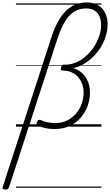

<svg xmlns="http://www.w3.org/2000/svg" viewBox="-131 -1038 902 1573"><path d="M-88 515Q-100 515 -106.5 510Q-113 505 -109 494L291 -735Q319 -822 358.5 -885.5Q398 -949 452.5 -983.5Q507 -1018 580 -1018Q620 -1018 652 -1005Q684 -992 706 -968Q728 -944 739.5 -910Q751 -876 751 -833Q750 -795 740 -756.5Q730 -718 711.5 -681Q693 -644 667 -611.5Q641 -579 609.5 -552Q578 -525 542.5 -506.5Q507 -488 469 -480Q511 -467 541.5 -439Q572 -411 589 -370.5Q606 -330 606 -278Q606 -224 587 -171Q568 -118 531.5 -75Q495 -32 441 -6.5Q387 19 317 19Q273 19 239 11.5Q205 4 181 -8Q171 -13 169 -21.5Q167 -30 173 -42Q178 -53 184.5 -55.5Q191 -58 200 -55Q226 -44 254.5 -37Q283 -30 320 -30Q377 -30 420 -51.5Q463 -73 493 -109Q523 -145 538.5 -189Q554 -233 554 -279Q554 -334 531.5 -374.5Q509 -415 471 -437.5Q433 -460 382 -460H377Q369 -460 367.5 -467.5Q366 -475 370 -487Q374 -497 378.5 -502.5Q383 -508 391 -508H401Q442 -508 479.5 -521.5Q517 -535 550 -559.5Q583 -584 609.5 -615Q636 -646 655.5 -682.5Q675 -719 686 -756Q697 -793 697 -829Q698 -872 684 -903.5Q670 -935 642.5 -952Q615 -969 574 -969Q514 -969 471 -939Q428 -909 397 -854.5Q366 -800 341 -725L-57 496Q-60 505 -67 510Q-74 515 -88 515ZM0 490H700V500H0ZM0 -20H700V0H0ZM0 -505H700V-500H0ZM0 -1010H700V-1000H0Z"/></svg>

Font: Playwrite AU VIC Guides
Style: Regular
Weight: 400
Designer: Veronika Burian, José Scaglione
Foundry: TypeTogether
Version: Version 1.003